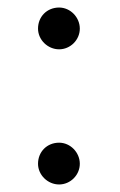

<svg xmlns="http://www.w3.org/2000/svg" viewBox="-20 -479 318 510"><path d="M192 -403C192 -433 167 -459 137 -459C105 -459 81 -435 81 -403C81 -373 107 -348 137 -348C167 -348 192 -373 192 -403ZM192 -44C192 -74 167 -100 137 -100C105 -100 81 -76 81 -44C81 -14 107 11 137 11C167 11 192 -14 192 -44Z"/></svg>

Font: STIXGeneral
Style: Regular
Weight: 400
Designer: MicroPress Inc., with final additions and corrections provided by Coen Hoffman, Elsevier (retired)
Version: Version 1.1.0